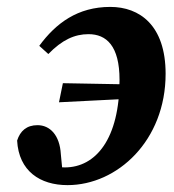

<svg xmlns="http://www.w3.org/2000/svg" viewBox="-20 -518 501 553"><path d="M149.9 -223.4 372 -234.6 381.2 -274.4 161.1 -278.4 149.9 -223.4ZM174.4 15.2C318.1 15.2 457 -113.2 457 -305.4C457 -445.4 381.9 -498.1 297.7 -498.1C203.8 -498.1 141 -451.3 93.1 -386L119.2 -362.4C159 -403.3 194.9 -419.6 235 -419.6C286.3 -419.6 324.3 -386.2 324.3 -287.8C324.3 -117.9 255.8 -35.8 166.6 -35.8C141.2 -35.8 125.5 -39.5 94.3 -47L161.8 -5.4L155.2 -74.2C152.1 -128.7 123.9 -157.5 88 -157.5C56.8 -157.5 38.1 -140.9 29.3 -113.1C34.2 -25.1 95.6 15.2 174.4 15.2Z"/></svg>

Font: Source Serif Variable
Style: Italic
Weight: 389
Italic angle: -12°
Designer: Frank Grießhammer
Foundry: Adobe Systems Incorporated
Version: Version 3.001;hotconv 1.0.111;makeotfexe 2.5.65597